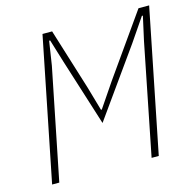

<svg xmlns="http://www.w3.org/2000/svg" viewBox="-103 -802 913 906"><g transform="rotate(-15 353.5 -349.0)"><path d="M636 -542 662 -659H657L580 -546L347 -219L243 -548L209 -659H204L186 -542L77 0H42L182 -698H229L322 -399L356 -281H360L440 -399L651 -698H703L563 0H528Z"/></g></svg>

Font: IBM Plex Sans Cond ExtLt
Style: Italic
Weight: 200
Width: 3
Italic angle: -11°
Designer: Mike Abbink, Paul van der Laan, Pieter van Rosmalen
Foundry: Bold Monday
Version: Version 1.3